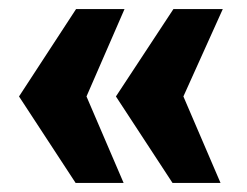

<svg xmlns="http://www.w3.org/2000/svg" viewBox="-20 -530 546 424"><path d="M253 -126H147L22 -317L148 -510H255L171 -317ZM467 -126H361L236 -317L363 -510H472L385 -317Z"/></svg>

Font: Sansita
Style: Bold
Weight: 700
Designer: Pablo Cosgaya
Foundry: Omnibus-Type
Version: Version 1.006